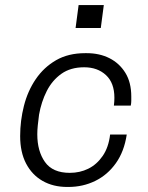

<svg xmlns="http://www.w3.org/2000/svg" viewBox="-20 -732 589 762"><path d="M247 10Q191 10 149 -14Q107 -38 83.5 -83Q60 -128 60 -192Q60 -253 75 -312Q90 -371 122 -418Q154 -465 202.5 -493Q251 -521 318 -521H324Q375 -521 414.5 -501Q454 -481 477.5 -443Q501 -405 501 -349Q501 -341 501 -332Q501 -323 499 -313H432Q433 -321 433.5 -329Q434 -337 434 -344Q434 -403 400.5 -434Q367 -465 314 -465Q260 -465 223.5 -439Q187 -413 165.5 -370.5Q144 -328 135 -277Q132 -255 130 -235Q128 -215 128 -199Q128 -132 158.5 -89Q189 -46 257 -46Q297 -46 330.5 -62.5Q364 -79 387.5 -113Q411 -147 417 -198H483Q473 -131 440 -84.5Q407 -38 358 -14Q309 10 251 10ZM280 -621 292 -712H392L380 -621Z"/></svg>

Font: Chivo ExtraLight
Style: Italic
Weight: 250
Italic angle: -8.05°
Designer: Hector Gatti
Foundry: Omnibus-Type
Version: Version 2.002